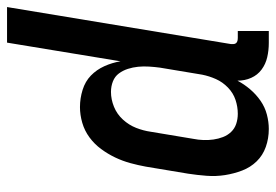

<svg xmlns="http://www.w3.org/2000/svg" viewBox="-139 -636 783 545"><g transform="rotate(-90 252.5 -363.5)"><path d="M159 8Q132 8 108 -0.5Q84 -9 67 -26.5Q50 -44 41 -67.5Q32 -91 28 -116.5Q24 -142 26 -168.5Q28 -195 32 -221L52 -341Q56 -363 62 -385Q68 -407 78 -428Q88 -449 102 -468Q116 -487 135 -501Q154 -515 176.5 -521.5Q199 -528 221 -528Q246 -528 270 -520.5Q294 -513 310.5 -497Q327 -481 337 -459Q347 -437 351 -413L404 -735H505L400 -100Q400 -96 400 -92Q400 -88 402.5 -85Q405 -82 409 -81Q413 -80 418 -80H437V8H403Q382 8 362.5 3.5Q343 -1 327.5 -12.5Q312 -24 304 -42Q296 -60 296 -81Q286 -62 271.5 -45Q257 -28 239 -15.5Q221 -3 200 2.5Q179 8 159 8ZM202 -80Q222 -80 241.5 -86.5Q261 -93 276.5 -108Q292 -123 300.5 -142Q309 -161 313 -181L333 -301Q335 -316 336 -332Q337 -348 335.5 -363Q334 -378 329.5 -392Q325 -406 316.5 -417.5Q308 -429 294 -434.5Q280 -440 264 -440Q243 -440 222 -431.5Q201 -423 185.5 -406Q170 -389 162 -368.5Q154 -348 151 -327L131 -207Q128 -192 127.5 -177.5Q127 -163 129 -149Q131 -135 136 -122Q141 -109 150.5 -99Q160 -89 173.5 -84.5Q187 -80 202 -80Z"/></g></svg>

Font: Iosevka Semibold
Style: Italic
Weight: 600
Italic angle: -9°
Monospace: yes
Designer: Belleve Invis
Foundry: Belleve Invis
Version: Version 32.5.0; ttfautohint (v1.8.4)